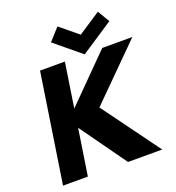

<svg xmlns="http://www.w3.org/2000/svg" viewBox="-183 -1222 1250 1366"><g transform="rotate(-20 441.5 -539.0)"><path d="M768 -987 714 -1078 543.8 -966 408 -1078 326 -987 522.2 -825ZM809 0 491.4 -434 883.2 -825H655.2L320.7 -488L372.2 -825H184.2L58 0H246L299.6 -350L550 0Z"/></g></svg>

Font: Sztylet
Style: BdObl
Weight: 700
Foundry: Cannot Into Space Fonts, PlusOne Fonts
Version: Version 0.12